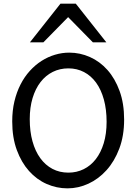

<svg xmlns="http://www.w3.org/2000/svg" viewBox="-20 -1011 753 1043"><path d="M654.3 -361.3Q654.3 -273.4 628.2 -204.1Q602.1 -134.8 558.8 -86.7Q515.6 -38.6 460.4 -13.2Q405.3 12.2 346.7 12.2Q287.6 12.2 233.4 -11.7Q179.2 -35.6 137.7 -82Q96.2 -128.4 71.3 -196Q46.4 -263.7 46.4 -351.6Q46.4 -410.2 58.3 -460.4Q70.3 -510.7 91.6 -552.2Q112.8 -593.8 142.1 -626Q171.4 -658.2 205.8 -680.2Q240.2 -702.1 278.6 -713.6Q316.9 -725.1 356.4 -725.1Q414.6 -725.1 468.5 -701.2Q522.5 -677.2 563.7 -630.9Q605 -584.5 629.6 -516.8Q654.3 -449.2 654.3 -361.3ZM559.1 -349.1Q559.1 -416.5 544.2 -470.5Q529.3 -524.4 502 -562Q474.6 -599.6 436.3 -619.6Q397.9 -639.6 351.6 -639.6Q305.2 -639.6 266.6 -620.4Q228 -601.1 200.2 -565.2Q172.4 -529.3 157 -478.3Q141.6 -427.2 141.6 -363.8Q141.6 -296.9 156.5 -243.2Q171.4 -189.5 199 -151.6Q226.6 -113.8 265.1 -93.5Q303.7 -73.2 351.6 -73.2Q396.5 -73.2 434.6 -92Q472.7 -110.8 500.2 -146.2Q527.8 -181.6 543.5 -232.9Q559.1 -284.2 559.1 -349.1ZM142.6 -781.2 308.6 -991.2H391.6L557.6 -781.2H484.4L350.1 -918L215.8 -781.2Z"/></svg>

Font: Andika Am
Style: Regular
Weight: 400
Designer: Victor Gaultney, Annie Olsen, Julie Remington, Don Collingsworth, Eric Hays, Becca Hirsbrunner
Foundry: SIL International
Version: Version 5.000